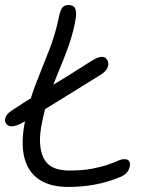

<svg xmlns="http://www.w3.org/2000/svg" viewBox="-21 -731 597 760"><path d="M25 -231Q11 -231 3.5 -241Q-4 -251 0.5 -265.5Q5 -280 25 -293Q67 -321 101 -342Q135 -363 168 -382.5Q201 -402 238.5 -425Q276 -448 324 -479Q350 -496 361.5 -501Q373 -506 383 -506Q392 -506 399 -499.5Q406 -493 407.5 -482Q409 -471 402.5 -459Q396 -447 379 -436Q303 -389 251.5 -357Q200 -325 166.5 -304.5Q133 -284 111.5 -271Q90 -258 73 -248Q58 -239 45.5 -235Q33 -231 25 -231ZM250 9Q177 9 133 -21Q89 -51 75 -109Q61 -167 78 -251Q94 -330 120 -397Q146 -464 171.5 -527.5Q197 -591 211 -658Q216 -684 223.5 -697.5Q231 -711 250 -711Q265 -711 272 -704Q279 -697 280 -681.5Q281 -666 276 -642Q266 -592 249 -545Q232 -498 212 -450.5Q192 -403 174 -352.5Q156 -302 145 -244Q127 -159 150.5 -107.5Q174 -56 252 -56Q305 -56 342 -63Q379 -70 404 -78.5Q429 -87 444.5 -94Q460 -101 472 -101Q484 -101 489.5 -94Q495 -87 493 -75Q491 -60 482 -49Q473 -38 454 -30Q406 -10 355 -0.5Q304 9 250 9Z"/></svg>

Font: Shantell Sans Light
Style: Italic
Weight: 300
Italic angle: -11°
Designer: Stephen Nixon, Anya Danilova, Shantell Martin
Foundry: Arrow Type
Version: Version 1.008;[ac192a2d6]